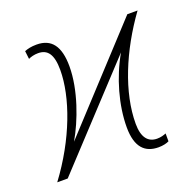

<svg xmlns="http://www.w3.org/2000/svg" viewBox="-102 -645 769 758"><g transform="rotate(-20 282.5 -266.0)"><path d="M441 7C459 7 476 3 485 -2V-35C475 -31 463 -27 447 -27C409 -27 387 -54 387 -111C387 -242 450 -395 547 -529H504L134 -128C176 -200 219 -315 219 -414C219 -499 188 -539 126 -539C103 -539 88 -535 75 -530L79 -496C89 -501 104 -505 120 -505C160 -505 180 -478 180 -413C180 -299 123 -142 17 0H61L429 -396C379 -309 349 -202 349 -110C349 -25 385 7 441 7Z"/></g></svg>

Font: Noto Sans SemiCondensed ExtraLight
Style: Italic
Weight: 200
Width: 4
Italic angle: -12°
Designer: Monotype Design Team
Foundry: Monotype Imaging Inc.
Version: Version 2.013